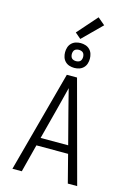

<svg xmlns="http://www.w3.org/2000/svg" viewBox="-167 -1264 934 1346"><g transform="rotate(15 300.0 -591.0)"><path d="M65 0 263 -735H337L535 0H467L415 -202H185L133 0ZM400 -260 340 -490Q330 -529 320 -568.5Q310 -608 300 -648Q290 -608 280 -568.5Q270 -529 260 -490L200 -260ZM300 -795Q282 -795 264.5 -800.5Q247 -806 234 -819Q221 -832 215.5 -849.5Q210 -867 210 -885Q210 -903 215.5 -920.5Q221 -938 234 -951Q247 -964 264.5 -969.5Q282 -975 300 -975Q318 -975 335.5 -969.5Q353 -964 366 -951Q379 -938 384.5 -920.5Q390 -903 390 -885Q390 -867 384.5 -849.5Q379 -832 366 -819Q353 -806 335.5 -800.5Q318 -795 300 -795ZM300 -844Q308 -844 316.5 -846.5Q325 -849 330.5 -854.5Q336 -860 338.5 -868.5Q341 -877 341 -885Q341 -893 338.5 -901.5Q336 -910 330.5 -915.5Q325 -921 316.5 -923.5Q308 -926 300 -926Q292 -926 283.5 -923.5Q275 -921 269.5 -915.5Q264 -910 261.5 -901.5Q259 -893 259 -885Q259 -877 261.5 -868.5Q264 -860 269.5 -854.5Q275 -849 283.5 -846.5Q292 -844 300 -844ZM289 -1002 247 -1038 374 -1182 426 -1138Z"/></g></svg>

Font: Iosevka Custom Light Extended
Style: Regular
Weight: 300
Width: 7
Monospace: yes
Designer: Belleve Invis
Foundry: Belleve Invis
Version: Version 11.2.4; ttfautohint (v1.8.4)